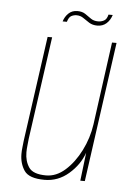

<svg xmlns="http://www.w3.org/2000/svg" viewBox="-47 -632 475 677"><g transform="rotate(5 190.5 -293.5)"><path d="M136 8Q81 8 64 -17Q47 -42 47 -76Q47 -88 48.5 -100Q50 -112 51 -123L103 -495H119L68 -132Q67 -120 65.5 -107.5Q64 -95 64 -83Q64 -52 79 -30Q94 -8 140 -8Q176 -8 207.5 -36Q239 -64 261.5 -108.5Q284 -153 291 -202L331 -495H347L278 0H262L274 -100Q259 -57 221.5 -24.5Q184 8 136 8ZM274 -550Q257 -550 245 -557.5Q233 -565 222.5 -572.5Q212 -580 198 -580Q189 -580 180 -575.5Q171 -571 166 -554H151Q156 -571 168.5 -583Q181 -595 200 -595Q217 -595 228 -587.5Q239 -580 249.5 -572.5Q260 -565 276 -565Q286 -565 296 -570Q306 -575 310 -592H325Q319 -573 306 -561.5Q293 -550 274 -550Z"/></g></svg>

Font: Alumni Sans Pinstripe
Style: Italic
Weight: 400
Italic angle: -8°
Designer: Robert E. Leuschke
Foundry: Robert E. Leuschke
Version: Version 1.010; ttfautohint (v1.8.4.7-5d5b)